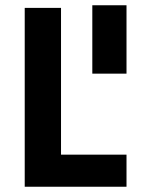

<svg xmlns="http://www.w3.org/2000/svg" viewBox="-20 -710 538 730"><path d="M461 -690V-430H331V-690ZM461 0H74V-680H212V-122H461Z"/></svg>

Font: Titillium Web
Style: Bold
Weight: 700
Version: Version 1.001;PS 57.000;hotconv 1.0.70;makeotf.lib2.5.55311